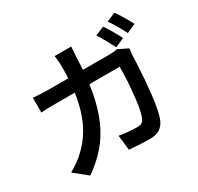

<svg xmlns="http://www.w3.org/2000/svg" viewBox="-183 -1058 1366 1325"><g transform="rotate(-30 500.0 -395.0)"><path d="M764 -796Q777 -778 792 -753Q807 -728 821 -703Q835 -678 844 -659L772 -627Q756 -658 734.5 -697.5Q713 -737 693 -766ZM880 -840Q894 -821 909 -796Q924 -771 938.5 -746.5Q953 -722 962 -704L890 -672Q874 -704 851.5 -743Q829 -782 809 -810ZM505 -787Q504 -770 502 -744Q500 -718 499 -700Q495 -550 473.5 -435Q452 -320 413 -231.5Q374 -143 314.5 -74.5Q255 -6 174 50L70 -34Q99 -50 132.5 -73.5Q166 -97 194 -125Q242 -171 277 -228Q312 -285 334.5 -354Q357 -423 368.5 -508Q380 -593 380 -698Q380 -709 379 -725.5Q378 -742 376.5 -758.5Q375 -775 373 -787ZM847 -575Q845 -562 843 -547Q841 -532 841 -523Q840 -492 837.5 -442.5Q835 -393 830.5 -335.5Q826 -278 819.5 -220.5Q813 -163 803.5 -114.5Q794 -66 781 -36Q765 0 736 18.5Q707 37 659 37Q617 37 574 34.5Q531 32 494 29L480 -90Q518 -84 555.5 -80.5Q593 -77 623 -77Q647 -77 659.5 -85Q672 -93 680 -112Q689 -132 696.5 -167Q704 -202 709 -246Q714 -290 718 -336Q722 -382 723.5 -424.5Q725 -467 725 -499H226Q199 -499 164 -498.5Q129 -498 99 -495V-613Q129 -610 163 -608.5Q197 -607 225 -607H697Q716 -607 734.5 -608.5Q753 -610 769 -613Z"/></g></svg>

Font: Noto Sans SC SemiBold
Style: Regular
Weight: 600
Designer: Ryoko NISHIZUKA 西塚涼子 (kana, bopomofo & ideographs); Paul D. Hunt (Latin, Greek & Cyrillic); Sandoll Communications 산돌커뮤니
Foundry: Adobe
Version: Version 2.004-H2;hotconv 1.0.118;makeotfexe 2.5.65603